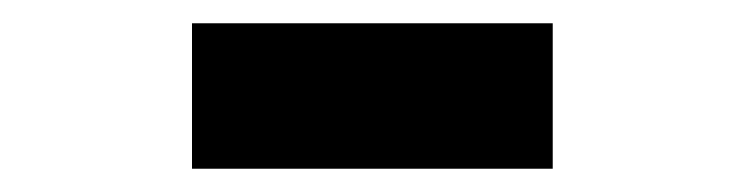

<svg xmlns="http://www.w3.org/2000/svg" viewBox="-20 -387 640 165"><path d="M145 -242V-367H455V-242Z"/></svg>

Font: IBM Plex Mono SmBld
Style: Regular
Weight: 600
Monospace: yes
Designer: Mike Abbink, Paul van der Laan, Pieter van Rosmalen
Foundry: Bold Monday
Version: Version 2.3